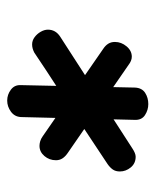

<svg xmlns="http://www.w3.org/2000/svg" viewBox="32 -906 442 547"><g transform="rotate(90 253.5 -633.0)"><path d="M230 -796Q231 -816 245 -825Q259 -834 277 -834Q294 -834 308.5 -824.5Q323 -815 322 -795L314 -471Q313 -453 298.5 -442.5Q284 -432 267 -432Q250 -432 236 -442.5Q222 -453 223 -471ZM404 -789Q410 -793 416 -795.5Q422 -798 427 -798Q446 -798 457.5 -784Q469 -770 469 -753Q469 -741 463.5 -733Q458 -725 448 -718Q399 -685 345.5 -650Q292 -615 237 -579.5Q182 -544 130 -509Q124 -506 118.5 -504.5Q113 -503 107 -503Q96 -503 86.5 -510Q77 -517 71 -527.5Q65 -538 65 -548Q65 -570 85 -583ZM119 -706Q110 -712 105 -720Q100 -728 100 -739Q100 -757 112.5 -772Q125 -787 142 -787Q148 -787 154 -784.5Q160 -782 165 -778L417 -604Q427 -597 432 -589Q437 -581 437 -571Q437 -552 425 -538Q413 -524 396 -524Q390 -524 383 -526Q376 -528 369 -533Z"/></g></svg>

Font: Playpen Sans Medium
Style: Regular
Weight: 500
Designer: Laura Meseguer, Veronika Burian, José Scaglione
Foundry: TypeTogether
Version: Version 1.001